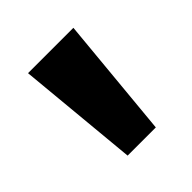

<svg xmlns="http://www.w3.org/2000/svg" viewBox="-97 -799 443 443"><g transform="rotate(-45 125.0 -577.5)"><path d="M79 -429 51 -726H199L171 -429Z"/></g></svg>

Font: Outfit Thin
Style: Bold
Weight: 700
Version: Version 1.100;gftools[0.9.27]